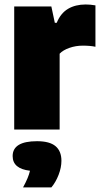

<svg xmlns="http://www.w3.org/2000/svg" viewBox="-20 -579 452 858"><path d="M43.5 -550H209.5L225 -477H233.5Q251 -520 284 -539.5Q317 -559 363 -559Q383.5 -559 406.5 -555V-370Q384 -375 350 -375Q318.5 -375 290 -365Q261.5 -355 246.5 -339V0H43.5ZM254.5 139.5Q254.5 169.5 241.8 202.5Q229 235.5 209.5 258.5H83Q96 234.5 103.2 217Q110.5 199.5 114 184Q36.5 175 36.5 118.5Q36.5 52 145.5 52Q202 52 228.2 74.2Q254.5 96.5 254.5 139.5Z"/></svg>

Font: Encode Sans Semi Condensed Black
Style: Regular
Weight: 900
Width: 4
Designer: Multiple Designers
Foundry: Impallari Type
Version: Version 2.000